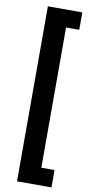

<svg xmlns="http://www.w3.org/2000/svg" viewBox="-107 -862 487 1064"><g transform="rotate(10 137.0 -330.5)"><path d="M265.6 -823.2H71.8V161.6H265.6V64H191.4V-725.1H265.6Z"/></g></svg>

Font: Vazirmatn SemiBold
Style: Regular
Weight: 600
Designer: Saber Rastikerdar
Foundry: Saber Rastikerdar
Version: Version 33.003